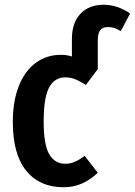

<svg xmlns="http://www.w3.org/2000/svg" viewBox="-20 -774 568 809"><path d="M528 -717 489 -643Q474 -652 462 -656Q450 -660 435 -660Q413 -660 402.5 -647Q392 -634 392 -604V-483L342 -416Q317 -432 297 -440Q277 -448 255 -448Q210 -448 187 -405.5Q164 -363 164 -262Q164 -164 187.5 -124Q211 -84 255 -84Q277 -84 295 -92Q313 -100 337 -117L392 -46Q328 15 249 15Q147 15 90.5 -54.5Q34 -124 34 -260Q34 -348 59.5 -412Q85 -476 131 -509.5Q177 -543 237 -543Q262 -543 283 -536V-610Q283 -678 319 -716Q355 -754 416 -754Q475 -754 528 -717Z"/></svg>

Font: Fira Sans Compressed Medium
Style: Regular
Weight: 500
Width: 1
Designer: bBox Type GmbH & Carrois Corporate GbR & Edenspiekermann AG
Foundry: bBox Type GmbH & Carrois Corporate GbR & Edenspiekermann AG
Version: Version 4.301